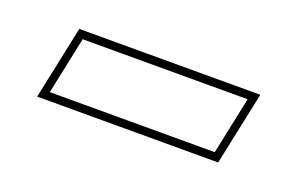

<svg xmlns="http://www.w3.org/2000/svg" viewBox="-35 -459 488 315"><g transform="rotate(20 209.0 -302.0)"><path d="M37.5 -238 64.5 -366H380.5L353.5 -238ZM54.5 -252H342.5L363.5 -352H75.5Z"/></g></svg>

Font: Tourney Thin Thin
Style: Italic
Weight: 250
Italic angle: -12°
Version: Version 1.015